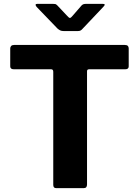

<svg xmlns="http://www.w3.org/2000/svg" viewBox="-20 -975 721 995"><path d="M33 -724Q33 -732 38 -737Q43 -742 53 -742H627Q638 -742 642.5 -737Q647 -732 647 -724V-631Q647 -616 629 -616H442Q431 -616 431 -606V-19Q431 0 414 0H271Q256 0 256 -17V-603Q256 -616 245 -616H52Q33 -616 33 -631ZM403 -947Q408 -952 413.5 -953.5Q419 -955 427 -955H513Q531 -955 515 -939L408 -826Q404 -821 398.5 -817.5Q393 -814 383 -814H311Q299 -814 292 -817.5Q285 -821 278 -827L170 -939Q164 -946 164.5 -950.5Q165 -955 173 -955H254Q263 -955 267 -954Q271 -953 277 -947L327 -894Q338 -881 343 -882Q348 -883 357 -894Z"/></svg>

Font: Libre Franklin
Style: Bold
Weight: 700
Designer: Pablo Impallari, Rodrigo Fuenzalida, Nhung Nguyen
Foundry: Impallari Type
Version: Version 3.000